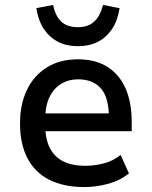

<svg xmlns="http://www.w3.org/2000/svg" viewBox="-20 -748 614 777"><path d="M321 9Q239 9 180.5 -20Q122 -49 91.5 -107Q61 -165 61 -249Q61 -325 88.5 -383Q116 -441 168.5 -474.5Q221 -508 296 -508Q366 -508 414.5 -477.5Q463 -447 488 -390.5Q513 -334 513 -254V-217H144V-289H438L421 -269Q421 -353 388.5 -390Q356 -427 296 -427Q258 -427 228 -409Q198 -391 180.5 -355.5Q163 -320 163 -263V-244Q163 -185 182 -148.5Q201 -112 237 -94.5Q273 -77 325 -77Q361 -77 399 -86.5Q437 -96 468 -121L502 -46Q463 -16 415.5 -3.5Q368 9 321 9ZM295 -561Q250 -561 215.5 -578.5Q181 -596 158 -630Q135 -664 127 -715L195 -728Q204 -683 228 -660.5Q252 -638 295 -638Q336 -638 360.5 -660Q385 -682 397 -728L464 -715Q456 -664 433 -630Q410 -596 375.5 -578.5Q341 -561 295 -561Z"/></svg>

Font: Nunito Sans 7pt SemiCondensed SemiBold
Style: Regular
Weight: 600
Width: 4
Designer: Vernon Adams
Foundry: Vernon Adams
Version: Version 3.101;gftools[0.9.27]